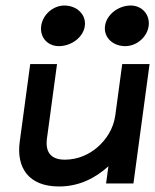

<svg xmlns="http://www.w3.org/2000/svg" viewBox="-20 -664 561 695"><path d="M433.2 -497C474.2 -497 512.5 -529 518.1 -570C523.6 -611 494.1 -644 453.1 -644C408.1 -644 365.6 -611 360.1 -570C354.5 -529 388.2 -497 433.2 -497ZM193.2 -497C238.2 -497 281.5 -529 287.1 -570C292.6 -611 258.1 -644 213.1 -644C172.1 -644 134.6 -611 129.1 -570C123.5 -529 152.2 -497 193.2 -497ZM51.4 -151C38.7 -57 83.5 11 193.5 11C268.5 11 326.8 -21 372.4 -62L364 0H463L521.4 -432H422.4L397.3 -246C390.6 -197 363.2 -157 331.6 -130C303.3 -106 263.6 -86 214.6 -86C162.6 -86 143.5 -115 150 -163L186.4 -432H89.4Z"/></svg>

Font: Charger
Style: ExBdIt
Weight: 400
Designer: Jasper
Foundry: Cannot Into Space Fonts
Version: Version 0.99